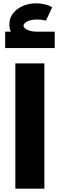

<svg xmlns="http://www.w3.org/2000/svg" viewBox="-20 -1131 358 1151"><path d="M72 0V-751H246V0ZM205 -871Q130 -871 83 -900Q36 -929 36 -984Q36 -1023 58.5 -1051.5Q81 -1080 117.5 -1095.5Q154 -1111 196 -1111Q222 -1111 246.5 -1105.5Q271 -1100 293 -1088L256 -1008Q244 -1010 230 -1012Q216 -1014 204 -1014Q166 -1014 143.5 -1002.5Q121 -991 121 -977Q121 -964 143.5 -952.5Q166 -941 205 -941ZM11 -843V-941H308V-843Z"/></svg>

Font: Alexandria ExtraBold
Style: Regular
Weight: 800
Designer: Mohamed Gaber
Foundry: Kief Type Foundry
Version: Version 5.100